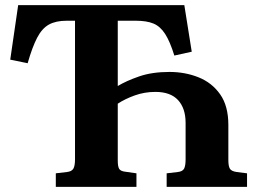

<svg xmlns="http://www.w3.org/2000/svg" viewBox="-20 -730 1013 750"><path d="M198 0V-53L241 -58Q260 -60 266.5 -71Q273 -82 273 -108V-649H240Q198 -649 171 -634Q144 -619 125 -582.5Q106 -546 88 -483L20 -497L51 -710H700L729 -528L661 -513Q644 -568 625 -597.5Q606 -627 579.5 -638Q553 -649 511 -649H440V-394Q473 -414 523.5 -431.5Q574 -449 642 -449Q703 -449 755.5 -428Q808 -407 840 -361.5Q872 -316 872 -242V-105Q872 -81 878 -71Q884 -61 905 -58L945 -53V0H631V-53L674 -58Q693 -60 699 -71Q705 -82 705 -108V-250Q705 -307 675.5 -339Q646 -371 587 -371Q545 -371 507 -357.5Q469 -344 440 -325V-102Q440 -80 445.5 -70.5Q451 -61 471 -59L513 -53V0Z"/></svg>

Font: Literata 36pt
Style: Bold
Weight: 700
Designer: Latin by Veronika Burian and Jose Scaglione. Greek by Irene Vlachou. Cyrillic by Vera Evstafieva.
Foundry: TypeTogether
Version: Version 3.002